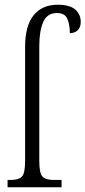

<svg xmlns="http://www.w3.org/2000/svg" viewBox="-20 -791 361 811"><path d="M12 0V-31H27Q59 -31 72.5 -45Q86 -59 86 -110V-593Q86 -682 122 -726.5Q158 -771 224 -771Q274 -771 297.5 -751Q321 -731 321 -698Q321 -676 308.5 -663.5Q296 -651 275 -651Q275 -689 264 -712.5Q253 -736 221 -736Q179 -736 162.5 -698Q146 -660 146 -597V-110Q146 -59 159.5 -45Q173 -31 206 -31H240V0Z"/></svg>

Font: Noto Serif ExtraCondensed Light
Style: Regular
Weight: 300
Width: 2
Designer: Monotype Design Team
Foundry: Monotype Imaging Inc.
Version: Version 2.014; ttfautohint (v1.8.4.7-5d5b)